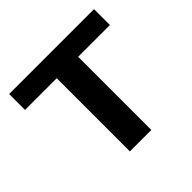

<svg xmlns="http://www.w3.org/2000/svg" viewBox="-135 -648 782 782"><g transform="rotate(-45 256.5 -256.5)"><path d="M501 -421.5H318V0H194.5V-421.5H12V-513H501Z"/></g></svg>

Font: Lato 2
Style: Bold
Weight: 700
Designer: Lukasz Dziedzic with Adam Twardoch and Botio Nikoltchev
Foundry: tyPoland Lukasz Dziedzic
Version: Version 2.015; 2015-08-06; http://www.latofonts.com/